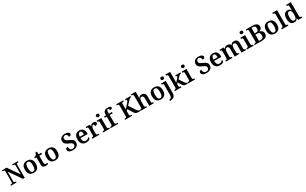

<svg xmlns="http://www.w3.org/2000/svg" viewBox="623 -4098 12231 7667"><g transform="rotate(-30 6738.5 -264.5)"><path d="M31 0V-49H64Q89 -49 107 -60.5Q125 -72 125 -117V-601Q125 -643 106.5 -654Q88 -665 64 -665H31V-714H240L595 -197V-601Q595 -643 576.5 -654Q558 -665 534 -665H501V-714H759V-665H727Q701 -665 683 -653.5Q665 -642 665 -597V0H580L195 -559V-117Q195 -72 213 -60.5Q231 -49 257 -49H289V0Z M1079 10Q963 10 896.5 -59Q830 -128 830 -270Q830 -410 893.5 -479Q957 -548 1082 -548Q1198 -548 1264.5 -479Q1331 -410 1331 -270Q1331 -128 1267 -59Q1203 10 1079 10ZM1081 -49Q1145 -49 1170.5 -105.5Q1196 -162 1196 -270Q1196 -378 1170 -433Q1144 -488 1080 -488Q1016 -488 990.5 -433.5Q965 -379 965 -270Q965 -162 991 -105.5Q1017 -49 1081 -49Z M1623 10Q1553 10 1515 -25Q1477 -60 1477 -147V-472H1401V-519Q1429 -519 1453 -530Q1477 -541 1493 -558Q1508 -574 1520 -599Q1532 -624 1539 -660H1609V-536H1738V-472H1609V-153Q1609 -106 1626.5 -84Q1644 -62 1679 -62Q1698 -62 1714.5 -64Q1731 -66 1747 -70V-12Q1732 -5 1699 2.5Q1666 10 1623 10Z M2067 10Q1951 10 1884.5 -59Q1818 -128 1818 -270Q1818 -410 1881.5 -479Q1945 -548 2070 -548Q2186 -548 2252.5 -479Q2319 -410 2319 -270Q2319 -128 2255 -59Q2191 10 2067 10ZM2069 -49Q2133 -49 2158.5 -105.5Q2184 -162 2184 -270Q2184 -378 2158 -433Q2132 -488 2068 -488Q2004 -488 1978.5 -433.5Q1953 -379 1953 -270Q1953 -162 1979 -105.5Q2005 -49 2069 -49Z M2887 10Q2806 10 2757 -10Q2708 -30 2686.5 -62.5Q2665 -95 2665 -130Q2665 -160 2678.5 -178.5Q2692 -197 2714.5 -206Q2737 -215 2764 -215Q2765 -163 2781.5 -125Q2798 -87 2828 -66.5Q2858 -46 2901 -46Q2962 -46 2996.5 -77.5Q3031 -109 3031 -160Q3031 -195 3014 -220Q2997 -245 2961 -266Q2925 -287 2868 -310Q2801 -338 2760 -369Q2719 -400 2700.5 -439.5Q2682 -479 2682 -530Q2682 -589 2713 -632.5Q2744 -676 2797.5 -700Q2851 -724 2918 -724Q3021 -724 3072 -690.5Q3123 -657 3123 -609Q3123 -575 3095.5 -553.5Q3068 -532 3014 -532Q3014 -561 3003.5 -592Q2993 -623 2969.5 -645Q2946 -667 2906 -667Q2860 -667 2830 -641Q2800 -615 2800 -567Q2800 -535 2813.5 -510Q2827 -485 2862 -462Q2897 -439 2961 -413Q3059 -373 3105 -325.5Q3151 -278 3151 -203Q3151 -139 3118.5 -91Q3086 -43 3027 -16.5Q2968 10 2887 10Z M3501 10Q3380 10 3315.5 -62.5Q3251 -135 3251 -265Q3251 -405 3313.5 -476.5Q3376 -548 3490 -548Q3595 -548 3655 -487.5Q3715 -427 3715 -308V-258H3386Q3388 -155 3423.5 -108Q3459 -61 3525 -61Q3577 -61 3613 -84Q3649 -107 3666 -138Q3678 -133 3684.5 -121.5Q3691 -110 3691 -94Q3691 -69 3670.5 -45Q3650 -21 3608 -5.5Q3566 10 3501 10ZM3580 -319Q3580 -397 3559.5 -442Q3539 -487 3491 -487Q3444 -487 3417.5 -444Q3391 -401 3388 -319Z M3784 0V-49H3787Q3821 -49 3843.5 -61.5Q3866 -74 3866 -121V-419Q3866 -463 3845 -475Q3824 -487 3791 -487H3788V-536H3974L3993 -451H3998Q4011 -481 4027.5 -502.5Q4044 -524 4070 -535.5Q4096 -547 4138 -547Q4195 -547 4223 -527Q4251 -507 4251 -469Q4251 -428 4221.5 -404.5Q4192 -381 4135 -381Q4135 -422 4124.5 -442Q4114 -462 4085 -462Q4058 -462 4041 -442.5Q4024 -423 4015 -394Q4006 -365 4002.5 -335Q3999 -305 3999 -284V-116Q3999 -72 4020.5 -60.5Q4042 -49 4073 -49H4103V0Z M4285 0V-49H4297Q4315 -49 4332 -53.5Q4349 -58 4360.5 -72.5Q4372 -87 4372 -115V-423Q4372 -451 4360 -464.5Q4348 -478 4331 -482.5Q4314 -487 4297 -487H4288V-536H4505V-117Q4505 -88 4516 -73.5Q4527 -59 4545 -54Q4563 -49 4579 -49H4592V0ZM4434 -629Q4402 -629 4380 -645.5Q4358 -662 4358 -698Q4358 -735 4380 -751Q4402 -767 4434 -767Q4465 -767 4487.5 -751Q4510 -735 4510 -698Q4510 -662 4487.5 -645.5Q4465 -629 4434 -629Z M4629 0V-49H4648Q4665 -49 4682.5 -54Q4700 -59 4711 -73.5Q4722 -88 4722 -117V-475H4633V-536H4722V-577Q4722 -669 4770.5 -719Q4819 -769 4917 -769Q4978 -769 5012 -760Q5046 -751 5060.5 -734.5Q5075 -718 5075 -697Q5075 -666 5047 -650.5Q5019 -635 4966 -635Q4966 -653 4960.5 -671.5Q4955 -690 4943.5 -703Q4932 -716 4911 -716Q4880 -716 4867.5 -686.5Q4855 -657 4855 -592V-536H4994V-475H4855V-117Q4855 -88 4866.5 -73.5Q4878 -59 4895.5 -54Q4913 -49 4930 -49H4974V0Z M5292 0V-49H5325Q5350 -49 5368 -59.5Q5386 -70 5386 -112V-601Q5386 -643 5368 -654Q5350 -665 5325 -665H5292V-714H5619V-665H5587Q5561 -665 5543 -653.5Q5525 -642 5525 -597V-348L5697 -540Q5729 -575 5741.5 -597.5Q5754 -620 5754 -639Q5754 -655 5741.5 -660.5Q5729 -666 5700 -666V-714H5954V-666Q5916 -666 5883 -641Q5850 -616 5814 -576L5677 -425L5872 -130Q5901 -86 5927 -67.5Q5953 -49 5984 -49H5988V0H5948Q5893 0 5857.5 -5Q5822 -10 5799.5 -21Q5777 -32 5761.5 -49Q5746 -66 5730 -91L5583 -327L5525 -276V-117Q5525 -72 5543 -60.5Q5561 -49 5587 -49H5619V0Z M6003 0V-49H6007Q6041 -49 6064 -61.5Q6087 -74 6087 -119V-647Q6087 -675 6075 -688.5Q6063 -702 6046 -706.5Q6029 -711 6012 -711H6001V-760H6219V-577Q6219 -553 6217.5 -527Q6216 -501 6214.5 -482.5Q6213 -464 6213 -464H6220Q6239 -499 6261.5 -517Q6284 -535 6311.5 -541.5Q6339 -548 6371 -548Q6451 -548 6495.5 -502Q6540 -456 6540 -354V-121Q6540 -74 6558.5 -61.5Q6577 -49 6611 -49H6614V0H6408V-334Q6408 -399 6388 -434.5Q6368 -470 6318 -470Q6282 -470 6260.5 -449Q6239 -428 6229 -392Q6219 -356 6219 -313L6220 -115Q6220 -72 6241 -60.5Q6262 -49 6295 -49H6298V0Z M6939 10Q6823 10 6756.5 -59Q6690 -128 6690 -270Q6690 -410 6753.5 -479Q6817 -548 6942 -548Q7058 -548 7124.5 -479Q7191 -410 7191 -270Q7191 -128 7127 -59Q7063 10 6939 10ZM6941 -49Q7005 -49 7030.5 -105.5Q7056 -162 7056 -270Q7056 -378 7030 -433Q7004 -488 6940 -488Q6876 -488 6850.5 -433.5Q6825 -379 6825 -270Q6825 -162 6851 -105.5Q6877 -49 6941 -49Z M7224 240V183H7231Q7267 183 7292.5 167Q7318 151 7331 111Q7344 71 7344 3V-420Q7344 -463 7319.5 -475Q7295 -487 7263 -487H7260V-536H7476V8Q7476 97 7446 148Q7416 199 7363.5 219.5Q7311 240 7243 240ZM7406 -629Q7374 -629 7352 -645.5Q7330 -662 7330 -698Q7330 -735 7352 -751Q7374 -767 7406 -767Q7437 -767 7459.5 -751Q7482 -735 7482 -698Q7482 -662 7459.5 -645.5Q7437 -629 7406 -629Z M7588 0V-49H7599Q7617 -49 7634 -54Q7651 -59 7662.5 -73.5Q7674 -88 7674 -117V-647Q7674 -675 7662 -688.5Q7650 -702 7633 -706.5Q7616 -711 7599 -711H7588V-760H7806V-374Q7806 -361 7805.5 -342Q7805 -323 7804 -305Q7803 -287 7802.5 -275Q7802 -263 7802 -263L7927 -402Q7949 -427 7956.5 -441Q7964 -455 7964 -464Q7964 -477 7951 -483Q7938 -489 7913 -489V-536H8154V-489Q8120 -489 8086 -467Q8052 -445 8013 -401L7948 -327L8081 -129Q8107 -89 8133.5 -69Q8160 -49 8187 -49H8190V0H8176Q8125 0 8090.5 -2.5Q8056 -5 8032 -14Q8008 -23 7989.5 -41.5Q7971 -60 7950 -92L7858 -237L7806 -199V-115Q7806 -87 7817.5 -72.5Q7829 -58 7846.5 -53.5Q7864 -49 7881 -49H7890V0Z M8209 0V-49H8221Q8239 -49 8256 -53.5Q8273 -58 8284.5 -72.5Q8296 -87 8296 -115V-423Q8296 -451 8284 -464.5Q8272 -478 8255 -482.5Q8238 -487 8221 -487H8212V-536H8429V-117Q8429 -88 8440 -73.5Q8451 -59 8469 -54Q8487 -49 8503 -49H8516V0ZM8358 -629Q8326 -629 8304 -645.5Q8282 -662 8282 -698Q8282 -735 8304 -751Q8326 -767 8358 -767Q8389 -767 8411.5 -751Q8434 -735 8434 -698Q8434 -662 8411.5 -645.5Q8389 -629 8358 -629Z M9049 10Q8968 10 8919 -10Q8870 -30 8848.5 -62.5Q8827 -95 8827 -130Q8827 -160 8840.5 -178.5Q8854 -197 8876.5 -206Q8899 -215 8926 -215Q8927 -163 8943.5 -125Q8960 -87 8990 -66.5Q9020 -46 9063 -46Q9124 -46 9158.5 -77.5Q9193 -109 9193 -160Q9193 -195 9176 -220Q9159 -245 9123 -266Q9087 -287 9030 -310Q8963 -338 8922 -369Q8881 -400 8862.5 -439.5Q8844 -479 8844 -530Q8844 -589 8875 -632.5Q8906 -676 8959.5 -700Q9013 -724 9080 -724Q9183 -724 9234 -690.5Q9285 -657 9285 -609Q9285 -575 9257.5 -553.5Q9230 -532 9176 -532Q9176 -561 9165.5 -592Q9155 -623 9131.5 -645Q9108 -667 9068 -667Q9022 -667 8992 -641Q8962 -615 8962 -567Q8962 -535 8975.5 -510Q8989 -485 9024 -462Q9059 -439 9123 -413Q9221 -373 9267 -325.5Q9313 -278 9313 -203Q9313 -139 9280.5 -91Q9248 -43 9189 -16.5Q9130 10 9049 10Z M9663 10Q9542 10 9477.5 -62.5Q9413 -135 9413 -265Q9413 -405 9475.5 -476.5Q9538 -548 9652 -548Q9757 -548 9817 -487.5Q9877 -427 9877 -308V-258H9548Q9550 -155 9585.5 -108Q9621 -61 9687 -61Q9739 -61 9775 -84Q9811 -107 9828 -138Q9840 -133 9846.5 -121.5Q9853 -110 9853 -94Q9853 -69 9832.5 -45Q9812 -21 9770 -5.5Q9728 10 9663 10ZM9742 -319Q9742 -397 9721.5 -442Q9701 -487 9653 -487Q9606 -487 9579.5 -444Q9553 -401 9550 -319Z M9945 0V-49H9950Q9985 -49 10006.5 -61.5Q10028 -74 10028 -119V-423Q10028 -465 10007.5 -477Q9987 -489 9954 -489H9951V-536H10144L10157 -462H10162Q10182 -500 10205 -518Q10228 -536 10255.5 -542Q10283 -548 10314 -548Q10367 -548 10406 -528Q10445 -508 10463 -462H10472Q10492 -500 10516.5 -518Q10541 -536 10570 -542Q10599 -548 10630 -548Q10707 -548 10750.5 -502Q10794 -456 10794 -354V-121Q10794 -74 10812.5 -61.5Q10831 -49 10865 -49H10868V0H10662V-334Q10662 -399 10642 -434.5Q10622 -470 10573 -470Q10539 -470 10518 -450Q10497 -430 10487.5 -397Q10478 -364 10478 -325V-121Q10478 -74 10496.5 -61.5Q10515 -49 10549 -49H10552V0H10346V-334Q10346 -399 10326 -434.5Q10306 -470 10257 -470Q10221 -470 10200 -448Q10179 -426 10170 -390Q10161 -354 10161 -313V-115Q10161 -72 10182 -60.5Q10203 -49 10236 -49H10239V0Z M10913 0V-49H10925Q10943 -49 10960 -53.5Q10977 -58 10988.5 -72.5Q11000 -87 11000 -115V-423Q11000 -451 10988 -464.5Q10976 -478 10959 -482.5Q10942 -487 10925 -487H10916V-536H11133V-117Q11133 -88 11144 -73.5Q11155 -59 11173 -54Q11191 -49 11207 -49H11220V0ZM11062 -629Q11030 -629 11008 -645.5Q10986 -662 10986 -698Q10986 -735 11008 -751Q11030 -767 11062 -767Q11093 -767 11115.5 -751Q11138 -735 11138 -698Q11138 -662 11115.5 -645.5Q11093 -629 11062 -629Z M11266 0V-49H11298Q11324 -49 11342 -60.5Q11360 -72 11360 -117V-599Q11360 -641 11341.5 -653Q11323 -665 11298 -665H11266V-714H11550Q11689 -714 11758 -670Q11827 -626 11827 -533Q11827 -467 11791.5 -432Q11756 -397 11701 -379V-375Q11770 -359 11813.5 -314.5Q11857 -270 11857 -195Q11857 0 11580 0ZM11575 -57Q11648 -57 11678.5 -89Q11709 -121 11709 -198Q11709 -273 11681 -309Q11653 -345 11577 -345H11499V-57ZM11547 -402Q11623 -402 11651 -433Q11679 -464 11679 -533Q11679 -603 11649 -630Q11619 -657 11545 -657H11499V-402Z M12200 10Q12084 10 12017.5 -59Q11951 -128 11951 -270Q11951 -410 12014.5 -479Q12078 -548 12203 -548Q12319 -548 12385.5 -479Q12452 -410 12452 -270Q12452 -128 12388 -59Q12324 10 12200 10ZM12202 -49Q12266 -49 12291.5 -105.5Q12317 -162 12317 -270Q12317 -378 12291 -433Q12265 -488 12201 -488Q12137 -488 12111.5 -433.5Q12086 -379 12086 -270Q12086 -162 12112 -105.5Q12138 -49 12202 -49Z M12518 0V-49H12530Q12548 -49 12565 -54Q12582 -59 12593.5 -73.5Q12605 -88 12605 -117V-647Q12605 -675 12593 -688.5Q12581 -702 12564 -706.5Q12547 -711 12530 -711H12518V-760H12737V-117Q12737 -88 12748.5 -73.5Q12760 -59 12777.5 -54Q12795 -49 12812 -49H12824V0Z M13093 10Q12995 10 12942 -56.5Q12889 -123 12889 -267Q12889 -412 12941.5 -479.5Q12994 -547 13092 -547Q13148 -547 13184.5 -524Q13221 -501 13242 -465H13249Q13245 -492 13243 -525.5Q13241 -559 13241 -583V-647Q13241 -689 13217 -700Q13193 -711 13160 -711H13152V-760H13374V-119Q13374 -89 13385.5 -74Q13397 -59 13415.5 -54Q13434 -49 13457 -49H13462V0H13276L13254 -82H13247Q13225 -40 13188.5 -15Q13152 10 13093 10ZM13128 -61Q13193 -61 13217 -112Q13241 -163 13241 -268Q13241 -369 13217 -423Q13193 -477 13127 -477Q13072 -477 13048 -423Q13024 -369 13024 -267Q13024 -164 13048 -112.5Q13072 -61 13128 -61Z"/></g></svg>

Font: Noto Serif Khojki SemiBold
Style: Regular
Weight: 600
Version: Version 2.003